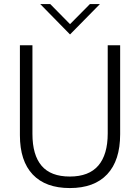

<svg xmlns="http://www.w3.org/2000/svg" viewBox="-20 -921 694 950"><path d="M78.5 -252V-697H140.5V-258.5Q140.5 -154 185.8 -100.8Q231 -47.5 325.5 -47.5Q420 -47.5 466.5 -101.8Q513 -156 513 -261V-697H574.5V-257Q574.5 -127 510.5 -58.8Q446.5 9.5 325.5 9.5Q205.5 9.5 142 -57.5Q78.5 -124.5 78.5 -252ZM179 -901H228.5L326.5 -801.5L425 -901H474.5L326.5 -750.5Z"/></svg>

Font: HK Grotesk Light
Style: Regular
Weight: 300
Designer: Alfredo Marco Pradil
Foundry: Hanken Design Co.
Version: Version 3.001